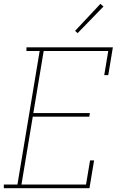

<svg xmlns="http://www.w3.org/2000/svg" viewBox="-30 -982 650 1002"><path d="M-10 0V-19H61L177 -716H108V-735H559L535 -590H514L535 -716H198L144 -392H439L436 -373H141L82 -19H419L440 -145H461L437 0ZM375 -809 362 -821 494 -962 510 -948Z"/></svg>

Font: Iosevka Curly Slab ThEx
Style: Italic
Weight: 100
Width: 7
Italic angle: -9°
Monospace: yes
Designer: Belleve Invis
Foundry: Belleve Invis
Version: Version 11.1.0; ttfautohint (v1.8.3)